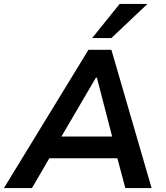

<svg xmlns="http://www.w3.org/2000/svg" viewBox="-45 -959 847 979"><path d="M-25 0 406 -705H523L728 0H594L542 -195L590 -152H170L231 -194L118 0ZM444 -563 252 -235 232 -263H564L534 -235L449 -563ZM425 -765 565 -939H707L523 -765Z"/></svg>

Font: Nunito Sans 8pt
Style: Bold Italic
Weight: 700
Italic angle: -9°
Version: Version 3.101;gftools[0.9.27]